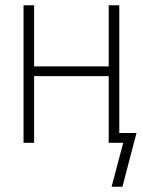

<svg xmlns="http://www.w3.org/2000/svg" viewBox="-20 -540 540 726"><path d="M443 166H402L446 0H391V-252H109V0H69V-520H109V-289H391V-520H431V-37H496Z"/></svg>

Font: Iosevka SS18 Extralight
Style: Regular
Weight: 200
Monospace: yes
Designer: Belleve Invis
Foundry: Belleve Invis
Version: Version 25.1.1; ttfautohint (v1.8.4)